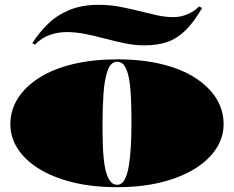

<svg xmlns="http://www.w3.org/2000/svg" viewBox="-20 -761 969 796"><path d="M466 -515Q567 -515 648.5 -495.5Q730 -476 787.5 -439.5Q845 -403 876 -354Q907 -305 907 -246Q907 -192 876.5 -145Q846 -98 788.5 -62Q731 -26 649.5 -5.5Q568 15 466 15Q362 15 280 -5.5Q198 -26 140.5 -62Q83 -98 53 -145Q23 -192 23 -246Q23 -305 54.5 -354Q86 -403 144 -439.5Q202 -476 284 -495.5Q366 -515 466 -515ZM466 -505Q439 -505 426 -468Q413 -431 409 -372Q405 -313 405 -246Q405 -200 406.5 -155Q408 -110 414 -74Q420 -38 432.5 -16.5Q445 5 466 5Q485 5 496.5 -16Q508 -37 514 -73Q520 -109 522.5 -154Q525 -199 525 -246Q525 -296 523.5 -342.5Q522 -389 516.5 -425.5Q511 -462 499 -483.5Q487 -505 466 -505ZM578 -573Q538 -573 497 -581.5Q456 -590 415 -601Q374 -612 334 -620Q294 -628 257 -628Q220 -628 186 -616Q152 -604 125 -576L114 -582Q142 -626 179 -662Q216 -698 267.5 -719.5Q319 -741 389 -741Q436 -741 477 -733Q518 -725 556 -715.5Q594 -706 629.5 -698Q665 -690 699 -690Q729 -690 757.5 -702Q786 -714 805 -734L818 -728Q783 -668 748.5 -634.5Q714 -601 673.5 -587Q633 -573 578 -573Z"/></svg>

Font: Kalnia SemiExpanded
Style: Bold
Weight: 700
Width: 6
Designer: Frida Medrano
Foundry: Frida Medrano
Version: Version 1.105